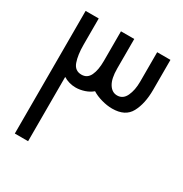

<svg xmlns="http://www.w3.org/2000/svg" viewBox="-168 -854 937 983"><g transform="rotate(30 300.0 -362.5)"><path d="M56.5 -725H134V-570.5Q134 -509.5 147.8 -470.5Q161.5 -431.5 200.5 -431.5Q235 -431.5 250.2 -463.8Q265.5 -496 265.5 -549.5V-725H344V-550.5Q344 -491 362.8 -460.8Q381.5 -430.5 412 -430.5Q446.5 -430.5 463 -465.5Q479.5 -500.5 479.5 -550.5V-725H558V-548Q558 -466 529.2 -412.8Q500.5 -359.5 423.5 -359.5Q393.5 -359.5 360.5 -368.8Q327.5 -378 304 -393Q285.5 -377 259.2 -368.2Q233 -359.5 207.5 -359.5Q187.5 -359.5 168.8 -365Q150 -370.5 135 -380V0H56.5Z"/></g></svg>

Font: JuliaMono Italic
Style: Regular
Weight: 400
Italic angle: -9°
Monospace: yes
Designer: cormullion
Foundry: corm
Version: Version 0.049; ttfautohint (v1.8.4)